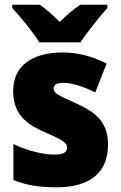

<svg xmlns="http://www.w3.org/2000/svg" viewBox="-20 -786 513 816"><path d="M147 -606H322C350 -649 405 -717 436 -752V-766H322C292 -747 266 -724 234 -693C202 -724 178 -746 149 -766H32V-752C65 -717 122 -648 147 -606ZM439 -170C439 -263 393 -306 307 -345C223 -383 208 -390 208 -410C208 -426 223 -434 250 -434C285 -434 339 -417 385 -393L433 -516C370 -547 313 -563 246 -563C117 -563 36 -506 36 -400C36 -314 77 -266 160 -229C247 -191 265 -180 265 -158C265 -138 248 -129 210 -129C165 -129 96 -145 37 -174V-21C96 3 151 10 221 10C371 10 439 -60 439 -170Z"/></svg>

Font: Noto Sans Devanagari UI SemiCondensed Black
Style: Regular
Weight: 900
Width: 4
Designer: Jelle Bosma - Monotype Design Team
Foundry: Monotype Imaging Inc.
Version: Version 2.004